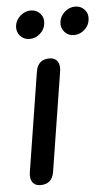

<svg xmlns="http://www.w3.org/2000/svg" viewBox="-52 -727 432 768"><g transform="rotate(-5 164.5 -342.5)"><path d="M41.2 -47.8 104.7 -447.7Q112.7 -494.4 158.8 -494.4Q180.7 -494.4 190.8 -479.7Q201 -465.1 197.1 -439.3L133.6 -39.4Q125.6 7.3 79.5 7.3Q57.6 7.3 47.5 -7.4Q37.3 -22 41.2 -47.8ZM37.2 -635.4Q40.1 -658.8 58.8 -675.3Q77.5 -691.9 100.9 -691.9Q124.3 -691.9 138.9 -675.3Q153.6 -658.8 150.3 -635.4Q148.1 -612 129.4 -595.4Q110.7 -578.8 87.3 -578.8Q63.9 -578.8 49.2 -595.4Q34.6 -612 37.2 -635.4ZM215.4 -635.4Q218.3 -658.8 237 -675.3Q255.7 -691.9 279.1 -691.9Q302.5 -691.9 317.1 -675.3Q331.7 -658.8 328.5 -635.4Q326.2 -612 307.5 -595.4Q288.8 -578.8 265.4 -578.8Q242 -578.8 227.4 -595.4Q212.7 -612 215.4 -635.4Z"/></g></svg>

Font: SN Pro Thin
Style: Italic
Weight: 200
Italic angle: -9°
Designer: Tobias Whetton
Foundry: Supernotes
Version: Version 1.003;Glyphs 3.3 (3324)